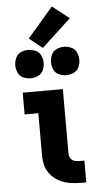

<svg xmlns="http://www.w3.org/2000/svg" viewBox="-64 -1034 560 1072"><g transform="rotate(-5 216.0 -497.5)"><path d="M346 0H375V-122H346Q332 -122 319 -126Q306 -130 298 -142Q290 -154 290 -168V-530H65V-408H142V-168Q142 -138 151 -109Q160 -80 181 -57.5Q202 -35 229 -22Q256 -9 286 -4.5Q316 0 346 0ZM316 -606Q337 -606 357.5 -615Q378 -624 387 -644Q396 -664 396 -685Q396 -706 387 -726.5Q378 -747 357.5 -756Q337 -765 316 -765Q295 -765 275 -756Q255 -747 246 -726.5Q237 -706 237 -685Q237 -664 246 -644Q255 -624 275 -615Q295 -606 316 -606ZM116 -606Q137 -606 157.5 -615Q178 -624 187 -644Q196 -664 196 -685Q196 -706 187 -726.5Q178 -747 157.5 -756Q137 -765 116 -765Q95 -765 75 -756Q55 -747 46 -726.5Q37 -706 37 -685Q37 -664 46 -644Q55 -624 75 -615Q95 -606 116 -606ZM199 -769 363 -921 269 -995 125 -828Z"/></g></svg>

Font: Iosevka Sparkle Heavy
Style: Regular
Weight: 900
Designer: Belleve Invis
Foundry: Belleve Invis
Version: Version 4.5.0; ttfautohint (v1.8.3)